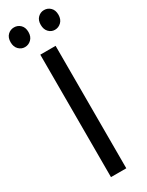

<svg xmlns="http://www.w3.org/2000/svg" viewBox="-269 -1005 798 1043"><g transform="rotate(-30 130.0 -484.0)"><path d="M35 -845Q13 -845 -3.5 -861.5Q-20 -878 -20 -907Q-20 -936 -3.5 -952Q13 -968 36 -968Q59 -968 75.5 -952Q92 -936 92 -907Q92 -878 75 -861.5Q58 -845 35 -845ZM223 -845Q201 -845 185 -861.5Q169 -878 169 -907Q169 -936 185.5 -952Q202 -968 224 -968Q247 -968 263.5 -952Q280 -936 280 -907Q280 -878 263 -861.5Q246 -845 223 -845ZM182 -768V0H86V-768Z"/></g></svg>

Font: Yaldevi ExtraLight Medium
Style: Regular
Weight: 500
Version: Version 1.100